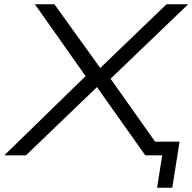

<svg xmlns="http://www.w3.org/2000/svg" viewBox="-31 -725 898 896"><path d="M702 151 726 0H673L683 -64H807L773 151ZM-11 0 385 -386 383 -349 132 -705H223L438 -406H435L746 -705H847L474 -347L472 -376L738 0H647L419 -322L423 -320L90 0Z"/></svg>

Font: Nunito Sans 7pt Expanded Light
Style: Italic
Weight: 300
Width: 7
Italic angle: -9°
Designer: Vernon Adams
Foundry: Vernon Adams
Version: Version 3.101;gftools[0.9.27]